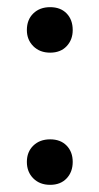

<svg xmlns="http://www.w3.org/2000/svg" viewBox="-20 -512 277 536"><path d="M120 4Q91 4 73 -14Q55 -32 55 -60Q55 -88 73 -105.5Q91 -123 120 -123Q149 -123 166 -105.5Q183 -88 183 -60Q183 -32 166 -14Q149 4 120 4ZM120 -365Q91 -365 73 -383Q55 -401 55 -428Q55 -457 73 -474.5Q91 -492 120 -492Q149 -492 166 -474.5Q183 -457 183 -428Q183 -401 166 -383Q149 -365 120 -365Z"/></svg>

Font: Nunito SemiBold
Style: Regular
Weight: 600
Designer: Vernon Adams
Foundry: Vernon Adams
Version: Version 3.602